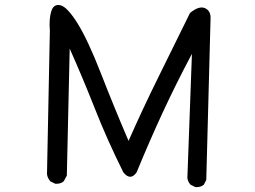

<svg xmlns="http://www.w3.org/2000/svg" viewBox="-20 -756 1040 784"><path d="M777.3 7.8 757.8 -2Q747.1 -13.7 745.1 -29.3L763.7 -536.1Q700.2 -417 644.5 -296.9Q588.9 -176.8 538.1 -52.7Q512.7 -15.6 483.4 -52.7Q417 -186.5 368.2 -310.5Q319.3 -434.6 264.6 -557.6L252.9 -39.1L240.2 -15.6Q226.6 -3.9 205.1 -5.9L185.5 -15.6Q173.8 -29.3 171.9 -44.9L183.6 -630.9Q179.7 -679.7 189.5 -710.4Q199.2 -741.2 227.1 -734.4Q254.9 -727.5 296.9 -660.2Q338.9 -592.8 392.6 -455.1Q446.3 -317.4 504.9 -180.7Q563.5 -313.5 627.9 -443.4Q692.4 -573.2 755.9 -703.1Q793 -733.4 816.9 -722.7Q840.8 -711.9 839.8 -681.6L822.3 -21.5L812.5 -2Q798.8 9.8 777.3 7.8Z"/></svg>

Font: NaikaiFont
Style: Regular
Weight: 400
Version: Version 1.67